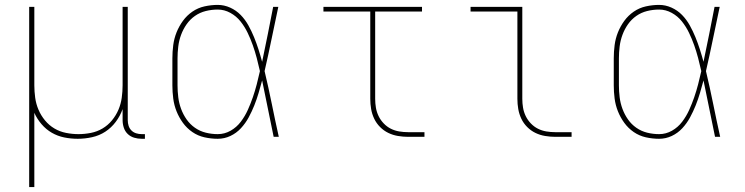

<svg xmlns="http://www.w3.org/2000/svg" viewBox="-20 -558 3040 783"><path d="M99 205V-530H120V-210Q120 -185 123.5 -159.5Q127 -134 137 -110.5Q147 -87 163.5 -67Q180 -47 202 -34Q224 -21 249.5 -16Q275 -11 300 -11Q325 -11 350.5 -16Q376 -21 398 -34Q420 -47 436.5 -67Q453 -87 463 -110.5Q473 -134 476.5 -159.5Q480 -185 480 -210V-530H501V-68Q501 -56 504.5 -45Q508 -34 516 -26Q524 -18 535 -14.5Q546 -11 558 -11H571V8H558Q542 8 527 3.5Q512 -1 501 -11.5Q490 -22 485 -37Q480 -52 480 -68V-113Q470 -85 452 -61Q434 -37 409.5 -21Q385 -5 355.5 1.5Q326 8 297 8Q269 8 242 2.5Q215 -3 191.5 -16.5Q168 -30 149.5 -51.5Q131 -73 120 -98V205Z M868 8Q841 8 814 2Q787 -4 764.5 -19.5Q742 -35 726 -57Q710 -79 700 -104Q690 -129 686.5 -156Q683 -183 683 -210V-320Q683 -347 686.5 -374Q690 -401 700 -426Q710 -451 726 -473Q742 -495 764.5 -510.5Q787 -526 814 -532Q841 -538 868 -538Q894 -538 918.5 -527Q943 -516 961.5 -497Q980 -478 993 -454.5Q1006 -431 1016 -406.5Q1026 -382 1034 -357Q1042 -332 1049 -306Q1061 -362 1072 -418Q1083 -474 1094 -530H1115Q1101 -465 1087.5 -399Q1074 -333 1059 -268Q1075 -201 1088.5 -134Q1102 -67 1117 0H1096Q1084 -57 1072.5 -115Q1061 -173 1049 -230Q1042 -204 1034.5 -178.5Q1027 -153 1017 -128Q1007 -103 994 -79Q981 -55 962.5 -35Q944 -15 919.5 -3.5Q895 8 868 8ZM868 -11Q896 -11 920.5 -25Q945 -39 962 -61.5Q979 -84 990.5 -109.5Q1002 -135 1011 -161Q1020 -187 1027 -214Q1034 -241 1040 -268Q1034 -295 1027 -321.5Q1020 -348 1011 -373.5Q1002 -399 990 -424Q978 -449 961 -470.5Q944 -492 919.5 -505.5Q895 -519 868 -519Q843 -519 819 -513Q795 -507 775 -493Q755 -479 741 -459Q727 -439 718.5 -416Q710 -393 707 -368.5Q704 -344 704 -320V-210Q704 -186 707 -161.5Q710 -137 718.5 -114Q727 -91 741 -71Q755 -51 775 -37Q795 -23 819 -17Q843 -11 868 -11Z M1644 0Q1624 0 1603 -3.5Q1582 -7 1563.5 -16Q1545 -25 1530 -40Q1515 -55 1506 -74Q1497 -93 1493.5 -113.5Q1490 -134 1490 -155V-511H1299V-530H1701V-511H1510V-155Q1510 -137 1513 -119Q1516 -101 1524 -84.5Q1532 -68 1545 -54.5Q1558 -41 1574 -33Q1590 -25 1608 -22Q1626 -19 1644 -19H1711V0Z M2244 0Q2224 0 2203 -3.5Q2182 -7 2163.5 -16Q2145 -25 2130 -40Q2115 -55 2106 -74Q2097 -93 2093.5 -113.5Q2090 -134 2090 -155V-511H1899V-530H2110V-155Q2110 -137 2113 -119Q2116 -101 2124 -84.5Q2132 -68 2145 -54.5Q2158 -41 2174 -33Q2190 -25 2208 -22Q2226 -19 2244 -19H2311V0Z M2668 8Q2641 8 2614 2Q2587 -4 2564.5 -19.5Q2542 -35 2526 -57Q2510 -79 2500 -104Q2490 -129 2486.5 -156Q2483 -183 2483 -210V-320Q2483 -347 2486.5 -374Q2490 -401 2500 -426Q2510 -451 2526 -473Q2542 -495 2564.5 -510.5Q2587 -526 2614 -532Q2641 -538 2668 -538Q2694 -538 2718.5 -527Q2743 -516 2761.5 -497Q2780 -478 2793 -454.5Q2806 -431 2816 -406.5Q2826 -382 2834 -357Q2842 -332 2849 -306Q2861 -362 2872 -418Q2883 -474 2894 -530H2915Q2901 -465 2887.5 -399Q2874 -333 2859 -268Q2875 -201 2888.5 -134Q2902 -67 2917 0H2896Q2884 -57 2872.5 -115Q2861 -173 2849 -230Q2842 -204 2834.5 -178.5Q2827 -153 2817 -128Q2807 -103 2794 -79Q2781 -55 2762.5 -35Q2744 -15 2719.5 -3.5Q2695 8 2668 8ZM2668 -11Q2696 -11 2720.5 -25Q2745 -39 2762 -61.5Q2779 -84 2790.5 -109.5Q2802 -135 2811 -161Q2820 -187 2827 -214Q2834 -241 2840 -268Q2834 -295 2827 -321.5Q2820 -348 2811 -373.5Q2802 -399 2790 -424Q2778 -449 2761 -470.5Q2744 -492 2719.5 -505.5Q2695 -519 2668 -519Q2643 -519 2619 -513Q2595 -507 2575 -493Q2555 -479 2541 -459Q2527 -439 2518.5 -416Q2510 -393 2507 -368.5Q2504 -344 2504 -320V-210Q2504 -186 2507 -161.5Q2510 -137 2518.5 -114Q2527 -91 2541 -71Q2555 -51 2575 -37Q2595 -23 2619 -17Q2643 -11 2668 -11Z"/></svg>

Font: Iosevka Curly Thin Extended
Style: Regular
Weight: 100
Width: 7
Monospace: yes
Designer: Belleve Invis
Foundry: Belleve Invis
Version: Version 11.1.0; ttfautohint (v1.8.3)